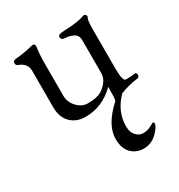

<svg xmlns="http://www.w3.org/2000/svg" viewBox="-168 -527 862 926"><g transform="rotate(-30 263.5 -64.0)"><path d="M470 207Q470 226 438.5 256.5Q407 287 365.5 287Q324 287 296.5 259.5Q269 232 269 179Q269 101 360 19Q364 6 364 -57Q292 14 199 14Q148 14 116.5 -17Q85 -48 85 -105V-308Q85 -348 42 -365Q29 -369 29 -381.5Q29 -394 44 -397Q79 -398 147 -414Q154 -415 158 -411Q162 -407 161 -400Q155 -354 155 -323V-128Q155 -92 181 -64.5Q207 -37 239 -37Q297 -37 323 -57Q368 -90 368 -132V-315Q368 -342 347 -353Q326 -364 303 -364.5Q280 -365 280 -382Q280 -390 288.5 -393.5Q297 -397 315 -397.5Q333 -398 351 -399.5Q369 -401 382 -403Q395 -405 400 -406Q406 -406 432 -415H434Q441 -415 445.5 -409Q450 -403 444 -393Q438 -383 438 -326V-114Q438 -45 456 -45Q487 -45 502 -48Q517 -51 517 -36Q517 -21 503 -21Q454 -15 407 4Q343 68 343 152Q343 184 360 202.5Q377 221 397.5 221Q418 221 431.5 215.5Q445 210 453 205Q461 200 462 200Q470 200 470 207Z"/></g></svg>

Font: EB Garamond
Style: Regular
Weight: 400
Version: Version 0.012